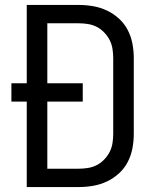

<svg xmlns="http://www.w3.org/2000/svg" viewBox="-20 -755 640 775"><path d="M88 0V-345H26V-419H88V-735H298Q327 -735 356 -730Q385 -725 411.5 -712.5Q438 -700 460 -680Q482 -660 495.5 -634Q509 -608 514.5 -579Q520 -550 520 -521V-215Q520 -185 514.5 -156Q509 -127 495.5 -101Q482 -75 460 -55Q438 -35 411.5 -22.5Q385 -10 356 -5Q327 0 298 0ZM297 -74Q316 -74 335 -77Q354 -80 370.5 -88.5Q387 -97 400.5 -111Q414 -125 422.5 -141.5Q431 -158 434 -177Q437 -196 437 -215V-521Q437 -539 434 -558Q431 -577 422.5 -593.5Q414 -610 400.5 -624Q387 -638 370.5 -646.5Q354 -655 335 -658Q316 -661 298 -661H171V-419H314V-345H171V-74Z"/></svg>

Font: Bmono
Style: Regular
Weight: 400
Monospace: yes
Designer: Belleve Invis
Foundry: Belleve Invis
Version: Version 11.2.2; ttfautohint (v1.8.2)